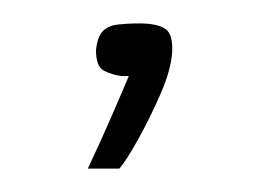

<svg xmlns="http://www.w3.org/2000/svg" viewBox="-20 -65 220 164"><path d="M55 79Q65 58 75 35Q85 12 90 0Q88 0 87 0Q86 0 84 0Q76 -1 69 -4.5Q62 -8 62 -22Q63 -33 67.5 -38Q72 -43 80.5 -44Q89 -45 99 -45Q114 -45 121 -40.5Q128 -36 127 -20Q126 -5 117 15.5Q108 36 98 54Q88 72 82 79Z"/></svg>

Font: Genos Light
Style: Italic
Weight: 300
Italic angle: -8°
Designer: Robert E. Leuschke
Foundry: Robert E. Leuschke
Version: Version 1.010